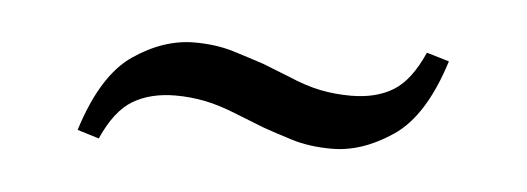

<svg xmlns="http://www.w3.org/2000/svg" viewBox="-26 -440 628 229"><g transform="rotate(5 287.5 -326.0)"><path d="M97 -258 71 -266Q92 -333 128 -357.5Q164 -382 201 -382Q227 -382 248 -375.5Q269 -369 284 -364L317 -351Q338 -342 355.5 -338.5Q373 -335 392 -335Q422 -335 442.5 -347.5Q463 -360 478 -394L505 -386Q484 -319 447.5 -294.5Q411 -270 375 -270Q348 -270 327 -276.5Q306 -283 292 -288L259 -301Q237 -310 219.5 -313.5Q202 -317 184 -317Q154 -317 133 -304.5Q112 -292 97 -258Z"/></g></svg>

Font: Hedvig Letters Serif 14pt
Style: Regular
Weight: 400
Designer: Alexander Örn & Tor Weibull
Foundry: Kanon Foundry
Version: Version 1.000; ttfautohint (v1.8.4.7-5d5b)